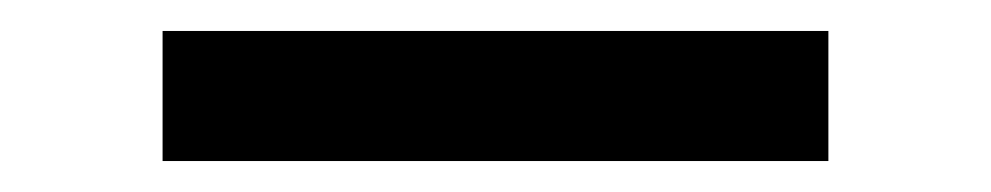

<svg xmlns="http://www.w3.org/2000/svg" viewBox="-20 -20 640 124"><path d="M85 84V0H515V84Z"/></svg>

Font: Iosevka Curly Medium Extended
Style: Regular
Weight: 500
Width: 7
Monospace: yes
Designer: Belleve Invis
Foundry: Belleve Invis
Version: Version 11.1.0; ttfautohint (v1.8.3)